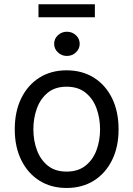

<svg xmlns="http://www.w3.org/2000/svg" viewBox="-20 -890 640 921"><path d="M299.3 11.7Q225.1 11.7 169.2 -23.4Q113.3 -58.6 82 -122.1Q50.8 -185.5 50.8 -269.5Q50.8 -355 82 -418.7Q113.3 -482.4 169.2 -517.6Q225.1 -552.7 299.3 -552.7Q374 -552.7 430.2 -517.6Q486.3 -482.4 517.6 -418.7Q548.8 -355 548.8 -269.5Q548.8 -185.5 517.6 -122.1Q486.3 -58.6 430.2 -23.4Q374 11.7 299.3 11.7ZM299.3 -66.9Q354.5 -66.9 390.1 -95.2Q425.8 -123.5 442.9 -169.7Q460 -215.8 460 -269.5Q460 -323.7 442.9 -370.4Q425.8 -417 390.1 -445.6Q354.5 -474.1 299.3 -474.1Q244.6 -474.1 209.5 -445.6Q174.3 -417 157.2 -370.6Q140.1 -324.2 140.1 -269.5Q140.1 -215.8 157.2 -169.7Q174.3 -123.5 209.5 -95.2Q244.6 -66.9 299.3 -66.9ZM300.8 -621.6Q275.9 -621.6 257.8 -638.7Q239.7 -655.8 239.7 -679.7Q239.7 -704.1 257.8 -720.9Q275.9 -737.8 300.8 -737.8Q326.2 -737.8 344.2 -720.9Q362.3 -704.1 362.3 -679.7Q362.3 -655.8 344.2 -638.7Q326.2 -621.6 300.8 -621.6ZM435.1 -869.6V-807.1H164.6V-869.6Z"/></svg>

Font: Atlassian Sans
Style: Regular
Weight: 400
Designer: Rasmus Andersson
Foundry: Modifications by Atlassian Pty Ltd, manufactured by rsms
Version: Version 4.001;git-9221beed3